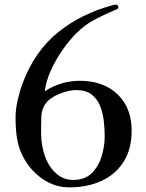

<svg xmlns="http://www.w3.org/2000/svg" viewBox="-20 -807 630 827"><path d="M431 -220Q431 -252 427 -286.5Q423 -321 411 -351Q399 -381 374.5 -400Q350 -419 309 -419Q287 -419 259.5 -411Q232 -403 208.5 -389Q185 -375 173 -356Q159 -332 158 -305Q157 -278 157 -252Q157 -242 157 -231.5Q157 -221 158 -210Q160 -182 168.5 -150.5Q177 -119 194 -92.5Q211 -66 236 -49Q261 -32 294 -32Q346 -32 375.5 -61.5Q405 -91 418 -134.5Q431 -178 431 -220ZM547 -244Q547 -164 512 -109.5Q477 -55 416.5 -27.5Q356 0 279 0Q225 0 179 -26.5Q133 -53 101 -97Q69 -141 57 -192Q51 -219 49 -246.5Q47 -274 47 -301Q47 -336 56 -375.5Q65 -415 77 -447Q128 -585 229 -667Q330 -749 470 -786Q473 -787 477 -787Q490 -787 490 -775Q490 -770 482.5 -767Q475 -764 471 -762Q426 -743 385 -721Q344 -699 309 -664Q279 -634 249.5 -592Q220 -550 199 -503.5Q178 -457 173 -414Q243 -459 324 -459Q390 -459 440 -433.5Q490 -408 518.5 -360Q547 -312 547 -244Z"/></svg>

Font: Kaisei Tokumin Medium
Style: Regular
Weight: 500
Designer: Font-Kai, 金井和夫
Foundry: KAZUO KANAI
Version: Version 5.003